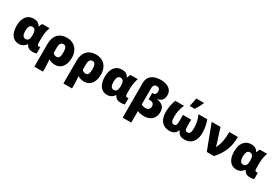

<svg xmlns="http://www.w3.org/2000/svg" viewBox="85 -2139 5373 3722"><g transform="rotate(30 2771.5 -277.5)"><path d="M252 10C328 10 378 -27 407 -72H419C449 -10 492 10 571 10C593 10 638 3 648 -3V-146C643 -144 628 -141 619 -141C598 -141 579 -153 579 -200V-324C579 -426 605 -511 620 -553H459C442 -533 431 -502 425 -479H417C386 -535 341 -561 265 -561C131 -561 42 -464 42 -274C42 -89 126 10 252 10ZM317 -139C264 -139 237 -186 237 -273C237 -363 264 -412 315 -412C381 -412 402 -363 402 -275V-270C401 -181 380 -139 317 -139Z M1282 -276C1282 -456 1167 -563 1013 -563C834 -563 737 -451 737 -273V240H929V107C929 50 918 -23 918 -23H931C964 -3 1015 10 1064 10C1198 10 1282 -95 1282 -276ZM1010 -421C1063 -421 1087 -378 1087 -276C1087 -174 1063 -139 1011 -139C983 -139 949 -152 929 -176V-299C929 -380 957 -421 1010 -421Z M1933 -276C1933 -456 1818 -563 1664 -563C1485 -563 1388 -451 1388 -273V240H1580V107C1580 50 1569 -23 1569 -23H1582C1615 -3 1666 10 1715 10C1849 10 1933 -95 1933 -276ZM1661 -421C1714 -421 1738 -378 1738 -276C1738 -174 1714 -139 1662 -139C1634 -139 1600 -152 1580 -176V-299C1580 -380 1608 -421 1661 -421Z M2227 10C2303 10 2353 -27 2382 -72H2394C2424 -10 2467 10 2546 10C2568 10 2613 3 2623 -3V-146C2618 -144 2603 -141 2594 -141C2573 -141 2554 -153 2554 -200V-324C2554 -426 2580 -511 2595 -553H2434C2417 -533 2406 -502 2400 -479H2392C2361 -535 2316 -561 2240 -561C2106 -561 2017 -464 2017 -274C2017 -89 2101 10 2227 10ZM2292 -139C2239 -139 2212 -186 2212 -273C2212 -363 2239 -412 2290 -412C2356 -412 2377 -363 2377 -275V-270C2376 -181 2355 -139 2292 -139Z M2991 -765C2835 -765 2714 -696 2714 -535V240H2906V-19C2945 0 3004 10 3059 10C3197 10 3294 -75 3294 -217C3294 -338 3220 -388 3113 -402V-406C3199 -420 3249 -476 3249 -572C3249 -701 3140 -765 2991 -765ZM2985 -622C3029 -622 3058 -593 3058 -544C3058 -497 3037 -461 2990 -461H2971V-319H2999C3045 -319 3098 -300 3098 -235C3098 -173 3060 -141 2998 -141C2966 -141 2923 -154 2906 -167V-518C2906 -601 2941 -622 2985 -622Z M3728 -606H3839C3879 -671 3908 -725 3934 -782V-795H3765C3758 -746 3741 -667 3728 -622ZM4150 -553H3953C3995 -469 4014 -367 4014 -274C4014 -204 4003 -139 3945 -139C3897 -139 3883 -160 3883 -258V-391H3700V-258C3700 -157 3683 -139 3638 -139C3592 -139 3569 -170 3569 -277C3569 -371 3588 -469 3630 -553H3434C3399 -455 3382 -378 3382 -269C3382 -108 3461 10 3622 10C3716 10 3764 -30 3789 -102H3795C3821 -28 3868 10 3960 10C4122 10 4201 -108 4201 -269C4201 -378 4185 -455 4150 -553Z M4249 -553 4458 0H4619C4780 -177 4835 -344 4835 -553H4643C4643 -359 4614 -261 4567 -173H4562C4559 -196 4552 -223 4546 -241L4446 -553Z M5122 10C5198 10 5248 -27 5277 -72H5289C5319 -10 5362 10 5441 10C5463 10 5508 3 5518 -3V-146C5513 -144 5498 -141 5489 -141C5468 -141 5449 -153 5449 -200V-324C5449 -426 5475 -511 5490 -553H5329C5312 -533 5301 -502 5295 -479H5287C5256 -535 5211 -561 5135 -561C5001 -561 4912 -464 4912 -274C4912 -89 4996 10 5122 10ZM5187 -139C5134 -139 5107 -186 5107 -273C5107 -363 5134 -412 5185 -412C5251 -412 5272 -363 5272 -275V-270C5271 -181 5250 -139 5187 -139Z"/></g></svg>

Font: Noto Sans UI Black
Style: Regular
Weight: 900
Designer: Monotype Design Team
Foundry: Monotype Imaging Inc.
Version: Version 1.901